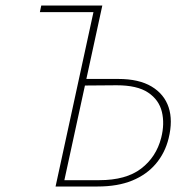

<svg xmlns="http://www.w3.org/2000/svg" viewBox="-20 -678 704 698"><path d="M182 0 325 -658H352L214 -23H341Q438 -23 493 -65Q548 -107 566 -177Q579 -228 568.5 -271.5Q558 -315 518.5 -341.5Q479 -368 404 -368L278 -367L280 -391H410Q485 -391 531 -363.5Q577 -336 593 -288Q609 -240 593 -175Q580 -122 546.5 -82.5Q513 -43 460.5 -21.5Q408 0 335 0ZM125 -634 130 -658H334L329 -634Z"/></svg>

Font: Ysabeau Office Thin
Style: Italic
Weight: 250
Italic angle: -12°
Designer: Christian Thalmann (Catharsis Fonts)
Version: Version 2.001;gftools[0.9.30]; featfreeze: tnum,lnum,ss02